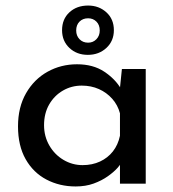

<svg xmlns="http://www.w3.org/2000/svg" viewBox="-20 -663 626 693"><path d="M253 10Q195 10 147.5 -15Q100 -40 72.5 -88.5Q45 -137 45 -207Q45 -276 74 -326.5Q103 -377 151.5 -404Q200 -431 258 -431Q316 -431 356 -404.5Q396 -378 417 -342L411 -326L420 -414H506V0H413V-108L423 -84Q419 -74 405.5 -58.5Q392 -43 369.5 -27Q347 -11 318 -0.5Q289 10 253 10ZM278 -67Q313 -67 341 -80Q369 -93 387.5 -116.5Q406 -140 413 -173V-254Q405 -284 385 -306.5Q365 -329 337 -341.5Q309 -354 275 -354Q238 -354 207 -336Q176 -318 157.5 -286Q139 -254 139 -211Q139 -171 158 -138Q177 -105 209 -86Q241 -67 278 -67ZM204 -554Q204 -594 230.5 -618.5Q257 -643 298 -643Q337 -643 364 -618.5Q391 -594 391 -554Q391 -515 364 -490Q337 -465 297 -465Q257 -465 230.5 -490Q204 -515 204 -554ZM255 -553Q255 -534 267 -521.5Q279 -509 298 -509Q316 -509 328 -521.5Q340 -534 340 -553Q340 -573 328 -585Q316 -597 298 -597Q279 -597 267 -585Q255 -573 255 -553Z"/></svg>

Font: Josefin Sans Thin
Style: Regular
Weight: 400
Version: Version 2.000